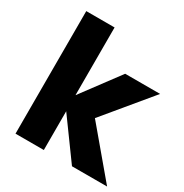

<svg xmlns="http://www.w3.org/2000/svg" viewBox="-171 -872 960 1004"><g transform="rotate(30 309.0 -370.0)"><path d="M403 0 233 -234V0H62V-740H233V-331L402 -558H613L381 -278L615 0Z"/></g></svg>

Font: Fz Poppins
Style: Bold
Weight: 700
Designer: Ninad Kale (Devanagari), Jonny Pinhorn (Latin)
Foundry: Indian Type Foundry
Version: Vit hóa bi Vntype.Com & FontZin.Com